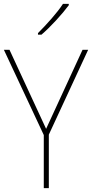

<svg xmlns="http://www.w3.org/2000/svg" viewBox="-20 -971 475 991"><path d="M218 -306 406 -714H435L232 -276V0H206V-274L0 -714H29ZM335 -944Q309 -909 269.5 -866Q230 -823 194 -792H176V-800Q210 -834 246 -875Q282 -916 305 -951H335Z"/></svg>

Font: Noto Sans Lao UI SemCond Thin
Style: Regular
Weight: 100
Width: 4
Designer: Monotype Design Team
Foundry: Monotype Imaging Inc.
Version: Version 2.000; ttfautohint (v1.8.4.7-5d5b)